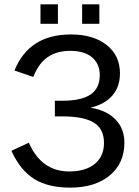

<svg xmlns="http://www.w3.org/2000/svg" viewBox="-20 -857 644 887"><path d="M303.2 9.8Q203.6 9.8 139.2 -29.5Q74.7 -68.8 32.7 -160.2L113.3 -197.8Q171.4 -64.9 299.8 -64.9Q374.5 -64.9 417.5 -99.6Q460.4 -134.3 460.4 -196.8Q460.4 -261.7 413.6 -290.5Q366.7 -319.3 268.1 -319.3H233.4V-391.6H268.1Q356.4 -391.6 398.7 -420.7Q440.9 -449.7 440.9 -509.8Q440.9 -562 405.5 -592Q370.1 -622.1 304.2 -622.1Q242.7 -622.1 200.7 -593.5Q158.7 -564.9 133.8 -501.5L46.9 -531.2Q113.8 -697.8 307.6 -697.8Q411.1 -697.8 472.7 -649.2Q534.2 -600.6 534.2 -518.1Q534.2 -456.1 499 -415.5Q463.9 -375 397.5 -359.4Q471.7 -348.1 513.2 -305.4Q554.7 -262.7 554.7 -198.2Q554.7 -103 487.1 -46.6Q419.4 9.8 303.2 9.8ZM439 -836.9V-747.1H359.4V-836.9ZM247.6 -836.9V-747.1H167V-836.9Z"/></svg>

Font: Arimo Nerd Font
Style: Regular
Weight: 400
Designer: Steve Matteson
Foundry: Monotype Imaging Inc.
Version: Version 1.33;Nerd Fonts 3.2.1